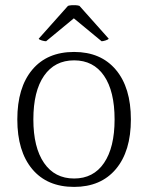

<svg xmlns="http://www.w3.org/2000/svg" viewBox="-20 -721 582 754"><path d="M271 13Q165 13 106.5 -57Q48 -127 48 -252Q48 -377 106.5 -447Q165 -517 271 -517Q376 -517 435 -447Q494 -377 494 -252Q494 -127 435 -57Q376 13 271 13ZM271 -20Q347 -20 388.5 -81Q430 -142 430 -252Q430 -363 388.5 -423.5Q347 -484 271 -484Q195 -484 153 -423.5Q111 -363 111 -252Q111 -142 153 -81Q195 -20 271 -20ZM161 -559Q155 -559 144.5 -562Q134 -565 132 -569L247 -698Q253 -700 261.5 -700.5Q270 -701 278 -700.5Q286 -700 292 -698L407 -569Q404 -565 394 -562Q384 -559 379 -559L270 -649Z"/></svg>

Font: Arima Thin Light
Style: Regular
Weight: 300
Version: Version 1.100